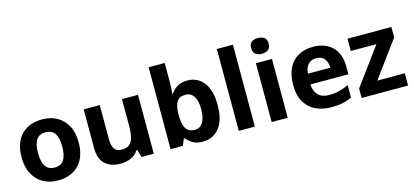

<svg xmlns="http://www.w3.org/2000/svg" viewBox="-63 -1236 3714 1721"><g transform="rotate(-15 1794.0 -375.0)"><path d="M574 -274Q574 -138 502.5 -64Q431 10 308 10Q232 10 172.5 -23Q113 -56 79 -119.5Q45 -183 45 -274Q45 -410 116 -483Q187 -556 311 -556Q388 -556 447 -523Q506 -490 540 -427.5Q574 -365 574 -274ZM197 -274Q197 -193 223.5 -151.5Q250 -110 310 -110Q369 -110 395.5 -151.5Q422 -193 422 -274Q422 -355 395.5 -395.5Q369 -436 309 -436Q250 -436 223.5 -395.5Q197 -355 197 -274Z M1198 -546V0H1084L1064 -70H1056Q1030 -28 984.5 -9Q939 10 888 10Q800 10 747 -37.5Q694 -85 694 -190V-546H843V-227Q843 -169 864 -139Q885 -109 931 -109Q999 -109 1024 -155.5Q1049 -202 1049 -289V-546Z M1503 -583Q1503 -552 1501 -522Q1499 -492 1497 -475H1503Q1525 -509 1562 -532.5Q1599 -556 1658 -556Q1750 -556 1807 -484.5Q1864 -413 1864 -274Q1864 -134 1806 -62Q1748 10 1654 10Q1594 10 1559.5 -11.5Q1525 -33 1503 -60H1493L1468 0H1354V-760H1503ZM1610 -437Q1552 -437 1528.5 -401Q1505 -365 1503 -291V-275Q1503 -196 1526.5 -153.5Q1550 -111 1612 -111Q1658 -111 1685 -153.5Q1712 -196 1712 -276Q1712 -356 1684.5 -396.5Q1657 -437 1610 -437Z M2136 0H1987V-760H2136Z M2367 -760Q2400 -760 2424 -744.5Q2448 -729 2448 -687Q2448 -646 2424 -630Q2400 -614 2367 -614Q2333 -614 2309.5 -630Q2286 -646 2286 -687Q2286 -729 2309.5 -744.5Q2333 -760 2367 -760ZM2441 -546V0H2292V-546Z M2822 -556Q2935 -556 3001 -491.5Q3067 -427 3067 -308V-236H2715Q2717 -173 2752.5 -137Q2788 -101 2851 -101Q2904 -101 2947 -111.5Q2990 -122 3036 -144V-29Q2996 -9 2951.5 0.5Q2907 10 2844 10Q2762 10 2699 -20.5Q2636 -51 2600 -113Q2564 -175 2564 -269Q2564 -365 2596.5 -428.5Q2629 -492 2687 -524Q2745 -556 2822 -556ZM2823 -450Q2780 -450 2751.5 -422Q2723 -394 2718 -335H2927Q2926 -385 2901 -417.5Q2876 -450 2823 -450Z M3558 0H3127V-88L3380 -432H3142V-546H3549V-449L3303 -114H3558Z"/></g></svg>

Font: Noto Sans Sinhala UI
Style: Bold
Weight: 700
Designer: Jelle Bosma - Monotype Design Team
Foundry: Monotype Imaging Inc.
Version: Version 2.006; ttfautohint (v1.8.4.7-5d5b)